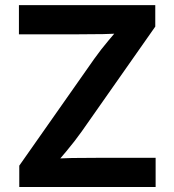

<svg xmlns="http://www.w3.org/2000/svg" viewBox="-20 -748 698 768"><path d="M57.1 0V-85.4L357.4 -513.2Q383.8 -550.3 415.3 -587.6Q446.8 -625 478.5 -662.1L489.7 -616.7Q441.4 -612.3 392.8 -611.6Q344.2 -610.8 296.4 -610.8H55.7V-727.5H601.1V-641.6L306.2 -221.2Q278.3 -182.1 245.6 -143.1Q212.9 -104 179.7 -65.4L168.5 -110.8Q218.8 -115.2 268.8 -116Q318.8 -116.7 368.7 -116.7H602.5V0Z"/></svg>

Font: Inter
Style: 650
Weight: 650
Designer: Rasmus Andersson
Foundry: rsms
Version: Version 4.001;git-66647c0bb